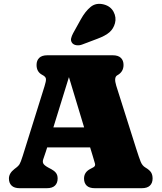

<svg xmlns="http://www.w3.org/2000/svg" viewBox="-20 -991 853 1011"><path d="M283.5 -51Q283.5 -27.5 269.5 -13.8Q255.5 0 226 0H84.5Q55 0 41 -13.8Q27 -27.5 27 -51Q27 -78.5 56 -101L67 -109.5Q76.5 -116.5 82.8 -126.2Q89 -136 100 -171L214.5 -537Q223 -563.5 222 -575.5Q221 -587.5 202 -597Q172.5 -612.5 172.5 -649Q172.5 -672.5 186.5 -686.2Q200.5 -700 230 -700H573Q602.5 -700 616.5 -686.2Q630.5 -672.5 630.5 -649Q630.5 -612.5 597.5 -594.5Q578.5 -584 592 -540L697.5 -207Q712 -161.5 720.5 -140Q729 -118.5 745.5 -109Q767.5 -96 775.5 -83.2Q783.5 -70.5 783.5 -51Q783.5 -27.5 769.5 -13.8Q755.5 0 726 0H480Q450 0 436.2 -13.8Q422.5 -27.5 422.5 -51Q422.5 -84.5 455.5 -101.5L471.5 -110Q483.5 -116.5 480.2 -129.2Q477 -142 468.5 -169L454.5 -215H228.5L221.5 -193Q214 -169 208.5 -154.8Q203 -140.5 207.8 -130.5Q212.5 -120.5 234.5 -108.5L250.5 -100Q265.5 -92 274.5 -80.8Q283.5 -69.5 283.5 -51ZM261 -320H423L343 -585ZM405.5 -889Q429 -931.5 457.5 -954.8Q486 -978 527 -967.5Q562.5 -958 578 -928.8Q593.5 -899.5 585.5 -869Q577.5 -839.5 556.2 -821Q535 -802.5 492 -786.5L412.5 -756.5Q398.5 -751 383.5 -752.8Q368.5 -754.5 360 -764.5Q351.5 -776 354.5 -789Q357.5 -802 365 -816Z"/></svg>

Font: Fraunces 9pt SuperSoft Black
Style: Regular
Weight: 900
Version: Version 1.000;[b76b70a41]